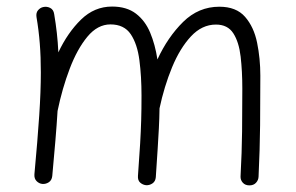

<svg xmlns="http://www.w3.org/2000/svg" viewBox="-20 -536 900 583"><path d="M84.5 -6.8Q94.2 -111.3 99.1 -185.1Q104 -258.8 104 -315.9Q104 -363.8 100.8 -403.8Q97.7 -443.8 90.8 -484.4Q88.9 -497.1 95.5 -504.9Q102.1 -512.7 111.3 -514.6Q122.1 -517.1 132.3 -512Q142.6 -506.8 144.5 -493.2Q149.4 -464.4 152.6 -435.8Q155.8 -407.2 157.2 -377Q185.5 -437 226.1 -476.6Q266.6 -516.1 320.3 -516.1Q364.7 -516.1 392.8 -494.6Q420.9 -473.1 436 -436.8Q451.2 -400.4 458 -355.5Q489.3 -423.3 536.1 -469.5Q583 -515.6 646 -515.6Q697.3 -515.6 724.1 -484.9Q751 -454.1 760.7 -406.2Q770.5 -358.4 770.5 -306.2Q770.5 -231 769.8 -156Q769 -81.1 765.1 0.5Q764.6 11.2 757.3 19Q750 26.9 737.3 26.9Q724.6 26.9 717.3 18.8Q710 10.7 710.4 0Q714.4 -73.7 715.1 -137.7Q715.8 -201.7 715.8 -266.6Q715.8 -319.8 710.7 -364Q705.6 -408.2 688.5 -434.8Q671.4 -461.4 635.7 -461.4Q593.3 -461.4 559.8 -425.5Q526.4 -389.6 502.4 -331.5Q478.5 -273.4 464.4 -207Q463.9 -175.3 462.4 -146.7Q460.9 -118.2 458.7 -83.3Q456.5 -48.3 453.1 2Q452.1 14.6 443.1 20.8Q434.1 26.9 423.8 26.4Q413.6 25.4 405.8 18.6Q397.9 11.7 398.9 -2Q403.3 -61 405.5 -99.4Q407.7 -137.7 408.7 -170.7Q409.7 -203.6 409.7 -245.6Q409.7 -303.7 403.3 -353Q397 -402.3 377 -432.1Q356.9 -461.9 315.4 -461.9Q276.4 -461.9 245.4 -424.6Q214.4 -387.2 191.7 -327.4Q168.9 -267.6 154.8 -199.2Q152.3 -157.7 148.2 -108.9Q144 -60.1 138.7 -1.5Q137.2 11.7 127.9 17.6Q118.7 23.4 108.4 22.5Q98.6 21.5 91.1 13.9Q83.5 6.3 84.5 -6.8Z"/></svg>

Font: Mikhak-FD Light
Style: Regular
Weight: 300
Designer: Amin Abedi
Version: Version 3.2